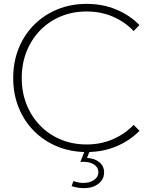

<svg xmlns="http://www.w3.org/2000/svg" viewBox="-20 -767 798 987"><path d="M697.3 -94.7Q647 -43.5 577.6 -14.4Q508.3 14.6 425.8 14.6Q344.2 14.6 275.1 -13.7Q206.1 -42 155 -93.3Q104 -144.5 75.9 -214.1Q47.9 -283.7 47.9 -366.2Q47.9 -448.7 75.9 -518.3Q104 -587.9 155 -639.2Q206.1 -690.4 275.1 -718.8Q344.2 -747.1 425.8 -747.1Q507.8 -747.1 577.1 -718.3Q646.5 -689.5 696.8 -638.2L667 -607.4Q622.1 -654.8 560.3 -681.4Q498.5 -708 425.3 -708Q353 -708 292.2 -682.6Q231.4 -657.2 186.5 -611.1Q141.6 -564.9 116.7 -502.4Q91.8 -439.9 91.8 -366.2Q91.8 -292 116.7 -229.7Q141.6 -167.5 186.5 -121.3Q231.4 -75.2 292.2 -49.8Q353 -24.4 425.3 -24.4Q498.5 -24.4 560.3 -51.3Q622.1 -78.1 667 -125ZM348.1 189.9 357.4 163.6Q382.8 173.3 408.2 173.3Q442.4 173.3 464.1 157.7Q485.8 142.1 485.8 118.2Q485.8 94.2 464.6 79.6Q443.4 64.9 410.2 64.9Q405.8 64.9 401.6 64.9Q397.5 64.9 393.1 65.9L419.9 -3.4H446.3L427.2 44.9Q465.3 46.4 490.2 66.4Q515.1 86.4 515.1 119.6Q515.1 154.8 486.1 177.5Q457 200.2 411.1 200.2Q380.9 200.2 348.1 189.9Z"/></svg>

Font: Kumbh Sans ExtraLight
Style: Regular
Weight: 250
Version: Version 1.005